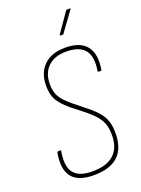

<svg xmlns="http://www.w3.org/2000/svg" viewBox="-159 -915 729 993"><g transform="rotate(-20 205.5 -418.5)"><path d="M179 8Q94 8 60 -35.5Q26 -79 42 -168Q44 -172 48 -172H60Q65 -172 63 -167Q49 -87 77.5 -50Q106 -13 180 -13Q258 -13 298 -49Q338 -85 338 -156Q338 -189 330.5 -213Q323 -237 305 -259.5Q287 -282 254 -309L182 -366Q138 -403 121.5 -433.5Q105 -464 105 -510Q105 -582 147 -622.5Q189 -663 264 -663Q346 -663 381 -619.5Q416 -576 402 -492Q402 -487 397 -487H384Q381 -487 381 -492Q394 -568 364.5 -605Q335 -642 263 -642Q198 -642 162 -607.5Q126 -573 126 -511Q126 -472 141 -444.5Q156 -417 197 -383L269 -325Q304 -297 323.5 -272.5Q343 -248 351 -221.5Q359 -195 359 -160Q359 -76 314.5 -34Q270 8 179 8ZM264 -730Q262 -730 261.5 -731.5Q261 -733 262 -736L335 -841Q338 -845 341 -845H357Q359 -845 360 -843.5Q361 -842 359 -840L282 -734Q281 -731 279 -730.5Q277 -730 275 -730Z"/></g></svg>

Font: Sofia Sans Condensed Thin
Style: Italic
Weight: 250
Italic angle: -9°
Version: Version 4.100